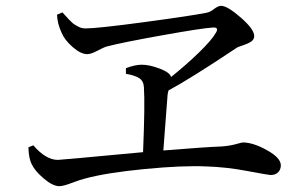

<svg xmlns="http://www.w3.org/2000/svg" viewBox="-20 -683 1040 656"><path d="M174.8 -632.8 193.4 -640.6Q194.3 -639.6 202.6 -630.4Q210.9 -621.1 213.4 -618.7Q215.8 -616.2 223.1 -608.9Q230.5 -601.6 234.9 -599.1Q239.3 -596.7 246.1 -592.8Q252.9 -588.9 259.3 -587.4Q265.6 -585.9 272.5 -585.9Q312.5 -585.9 472.7 -607.4Q632.8 -628.9 686.5 -639.6Q697.3 -641.6 711.4 -652.3Q725.6 -663.1 735.4 -663.1Q756.8 -663.1 802.7 -623Q848.6 -583 848.6 -559.6Q848.6 -547.9 837.4 -540.5Q826.2 -533.2 809.1 -527.8Q792 -522.5 787.1 -518.6Q628.9 -413.1 555.7 -374Q554.7 -370.1 552.7 -360.4Q550.8 -339.8 545.9 -271.5Q541 -203.1 538.1 -168.9Q683.6 -180.7 737.3 -182.6Q764.6 -184.6 785.6 -190.4Q806.6 -196.3 809.6 -196.3Q844.7 -196.3 892.1 -169.9Q939.5 -143.6 939.5 -118.2Q939.5 -103.5 930.2 -94.2Q920.9 -85 904.3 -85Q898.4 -85 825.7 -98.6Q752.9 -112.3 686.5 -114.3Q605.5 -118.2 474.6 -105.5Q343.8 -92.8 271.5 -73.2Q254.9 -69.3 225.6 -58.1Q196.3 -46.9 182.6 -46.9Q160.2 -46.9 129.4 -73.2Q98.6 -99.6 88.9 -121.1Q78.1 -140.6 77.1 -179.7L93.8 -186.5Q136.7 -136.7 177.7 -136.7Q186.5 -136.7 468.8 -163.1Q475.6 -327.1 471.7 -384.8Q470.7 -406.2 455.6 -416Q440.4 -425.8 410.2 -430.7V-450.2Q441.4 -461.9 464.8 -461.9Q490.2 -461.9 525.4 -448.7Q560.5 -435.5 564.5 -419.9Q618.2 -462.9 661.1 -504.9Q704.1 -546.9 717.8 -571.3Q723.6 -581.1 720.7 -585.4Q717.8 -589.8 707 -588.9Q670.9 -586.9 534.7 -562.5Q398.4 -538.1 345.7 -524.4Q335 -521.5 313 -509.8Q291 -498 278.3 -498Q255.9 -498 228 -522.5Q200.2 -546.9 190.4 -571.3Q175.8 -602.5 174.8 -632.8Z"/></svg>

Font: GenYoMin TW TTF Medium
Style: Regular
Weight: 500
Version: Version 1.300